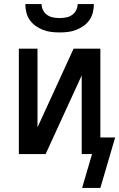

<svg xmlns="http://www.w3.org/2000/svg" viewBox="-20 -760 588 947"><path d="M274 -600Q253 -600 232.5 -602.5Q212 -605 192.5 -612.5Q173 -620 156 -632Q139 -644 127 -661Q115 -678 110 -698.5Q105 -719 105 -740H185Q185 -724 192.5 -709.5Q200 -695 213 -686Q226 -677 242 -674Q258 -671 274 -671Q290 -671 306 -674Q322 -677 335 -686Q348 -695 355.5 -709.5Q363 -724 363 -740H443Q443 -719 438 -698.5Q433 -678 421 -661Q409 -644 392 -632Q375 -620 355.5 -612.5Q336 -605 315.5 -602.5Q295 -600 274 -600ZM385 167 434 0H383V-388L205 0H73V-520H165V-132L343 -520H475V-82H548L475 167Z"/></svg>

Font: Iosevka Semi-Condensed Medium
Style: Regular
Weight: 500
Monospace: yes
Designer: Belleve Invis
Foundry: Belleve Invis
Version: Version 27.3.5